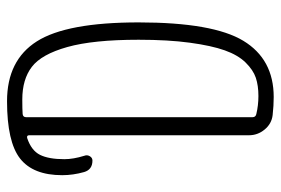

<svg xmlns="http://www.w3.org/2000/svg" viewBox="-145 -635 790 540"><g transform="rotate(-90 250.0 -365.0)"><path d="M190.4 -686.5V-49.8Q190.4 -41 199.2 -39.1Q223.6 -33.2 250 -33.2Q279.3 -33.2 301.3 -40.5Q323.2 -47.9 344.2 -69.3Q365.2 -90.8 378.4 -127.9Q391.6 -165 399.9 -226.1Q408.2 -287.1 408.2 -370.1Q408.2 -498 387.7 -570.8Q367.2 -643.6 332 -670.4Q296.9 -697.3 240.2 -697.3Q211.9 -697.3 199.2 -696.3Q190.4 -695.3 190.4 -686.5ZM68.4 -500Q43 -500 36.1 -523.4Q27.3 -554.7 27.3 -585Q27.3 -667 74.2 -703.6Q121.1 -740.2 235.4 -740.2Q350.6 -740.2 403.8 -656.2Q457 -572.3 457 -370.1Q457 -161.1 405.3 -75.7Q353.5 9.8 247.1 9.8Q222.7 9.8 196.3 6.8Q171.9 3.9 155.8 -15.6Q139.6 -35.2 139.6 -59.6V-677.7Q139.6 -685.5 131.8 -683.6Q96.7 -671.9 84.5 -647.5Q72.3 -623 72.3 -579.1Q72.3 -553.7 82 -522.5Q85 -514.6 80.6 -507.3Q76.2 -500 68.4 -500Z"/></g></svg>

Font: Rounded-X Mgen+ 1mn light
Style: Regular
Weight: 200
Designer: [Source Han Sans]
Ryoko NISHIZUKA  (kana & ideographs); Paul D. Hunt (Latin, Greek & Cyrillic); Wenlong ZHANG  (bopomofo
Version: Version 1.059.20150602